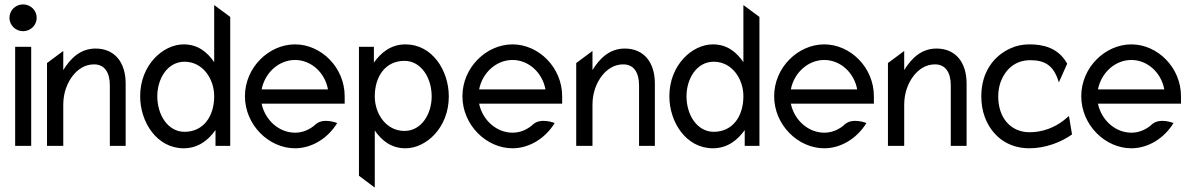

<svg xmlns="http://www.w3.org/2000/svg" viewBox="-20 -664 5429 874"><path d="M23 -583C23 -549 51 -522 85 -522C119 -522 147 -549 147 -583C147 -617 119 -644 85 -644C51 -644 23 -617 23 -583ZM49 0H122V-451H49Z M194 0H268V-187C268 -243 287 -288 311 -319C333 -347 365 -371 408 -371C458 -371 480 -331 480 -276V0H552V-284C552 -379 503 -443 415 -443C345 -443 300 -397 268 -345V-432L194 -377Z M618 -226C618 -107 695 11 816 11C883 11 929 -27 961 -72V0H1028V-587L955 -641V-381C924 -426 882 -462 816 -462C722 -462 618 -368 618 -226ZM696 -226C696 -304 741 -383 820 -383C904 -383 955 -304 955 -226C955 -133 905 -64 820 -64C744 -64 696 -141 696 -226Z M1095 -226C1095 -95 1204 11 1323 11C1400 11 1473 -35 1515 -104C1515 -104 1453 -129 1418 -99C1392 -75 1360 -60 1323 -60C1251 -60 1187 -116 1171 -192H1549V-226C1549 -357 1442 -462 1323 -462C1204 -462 1095 -357 1095 -226ZM1171 -257C1186 -334 1250 -391 1323 -391C1396 -391 1459 -334 1473 -257Z M1614 136 1686 190V-70C1717 -25 1760 11 1826 11C1920 11 2023 -83 2023 -225C2023 -344 1947 -462 1826 -462C1759 -462 1714 -424 1682 -379V-451H1614ZM1686 -225C1686 -318 1736 -387 1821 -387C1897 -387 1945 -310 1945 -225C1945 -147 1900 -68 1821 -68C1737 -68 1686 -147 1686 -225Z M2085 -226C2085 -95 2194 11 2313 11C2390 11 2463 -35 2505 -104C2505 -104 2443 -129 2408 -99C2382 -75 2350 -60 2313 -60C2241 -60 2177 -116 2161 -192H2539V-226C2539 -357 2432 -462 2313 -462C2194 -462 2085 -357 2085 -226ZM2161 -257C2176 -334 2240 -391 2313 -391C2386 -391 2449 -334 2463 -257Z M2603 0H2677V-187C2677 -243 2696 -288 2720 -319C2742 -347 2774 -371 2817 -371C2867 -371 2889 -331 2889 -276V0H2961V-284C2961 -379 2912 -443 2824 -443C2754 -443 2709 -397 2677 -345V-432L2603 -377Z M3027 -226C3027 -107 3104 11 3225 11C3292 11 3338 -27 3370 -72V0H3437V-587L3364 -641V-381C3333 -426 3291 -462 3225 -462C3131 -462 3027 -368 3027 -226ZM3105 -226C3105 -304 3150 -383 3229 -383C3313 -383 3364 -304 3364 -226C3364 -133 3314 -64 3229 -64C3153 -64 3105 -141 3105 -226Z M3504 -226C3504 -95 3613 11 3732 11C3809 11 3882 -35 3924 -104C3924 -104 3862 -129 3827 -99C3801 -75 3769 -60 3732 -60C3660 -60 3596 -116 3580 -192H3958V-226C3958 -357 3851 -462 3732 -462C3613 -462 3504 -357 3504 -226ZM3580 -257C3595 -334 3659 -391 3732 -391C3805 -391 3868 -334 3882 -257Z M4022 0H4096V-187C4096 -243 4115 -288 4139 -319C4161 -347 4193 -371 4236 -371C4286 -371 4308 -331 4308 -276V0H4380V-284C4380 -379 4331 -443 4243 -443C4173 -443 4128 -397 4096 -345V-432L4022 -377Z M4447 -226C4447 -192 4452 -160 4463 -131C4494 -48 4564 11 4666 11C4739 11 4811 -17 4860 -52L4846 -136L4822 -116C4781 -84 4727 -62 4666 -62C4645 -62 4626 -66 4608 -74C4558 -96 4524 -149 4524 -226C4524 -249 4528 -271 4535 -291C4556 -347 4600 -390 4670 -390C4737 -390 4777 -366 4800 -289L4838 -374C4796 -450 4723 -462 4666 -462C4634 -462 4606 -456 4580 -444C4506 -411 4447 -338 4447 -226Z M4902 -226C4902 -95 5011 11 5130 11C5207 11 5280 -35 5322 -104C5322 -104 5260 -129 5225 -99C5199 -75 5167 -60 5130 -60C5058 -60 4994 -116 4978 -192H5356V-226C5356 -357 5249 -462 5130 -462C5011 -462 4902 -357 4902 -226ZM4978 -257C4993 -334 5057 -391 5130 -391C5203 -391 5266 -334 5280 -257Z"/></svg>

Font: Charger Pro
Style: Nar
Weight: 400
Designer: Jasper
Foundry: Cannot Into Space Fonts
Version: Version 1.09